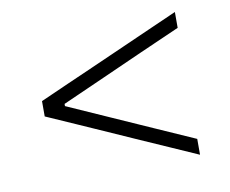

<svg xmlns="http://www.w3.org/2000/svg" viewBox="-56 -576 673 561"><g transform="rotate(-10 281.0 -295.0)"><path d="M495 -83.5Q451 -103 409 -121.5Q367 -140 329.5 -156.5L230.5 -200.5Q194.5 -216.5 153 -234.8Q111.5 -253 67.5 -272.5V-318Q111.5 -337.5 153.2 -356Q195 -374.5 230.5 -390L330 -434Q367 -450.5 409 -469Q451 -487.5 495 -507V-460Q437 -434.5 377 -408Q317 -381.5 257 -354.5L131 -298.5V-292L257 -236Q316.5 -209.5 376.8 -182.8Q437 -156 495 -130.5Z"/></g></svg>

Font: Commissioner Thin ExtraLight
Style: Regular
Weight: 250
Version: Version 1.000